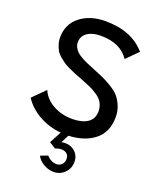

<svg xmlns="http://www.w3.org/2000/svg" viewBox="-181 -864 999 1228"><g transform="rotate(20 318.5 -250.0)"><path d="M353 -446Q398 -428 421.5 -417.5Q445 -407 483 -384.5Q521 -362 540.5 -340Q560 -318 575.5 -283Q591 -248 591 -206Q591 -103 524 -49Q457 5 347 10L319 64Q370 54 405.5 81Q441 108 441 155Q441 199 410.5 229.5Q380 260 336 260Q301 260 267.5 240.5Q234 221 220 192L270 173Q280 187 299 197Q318 207 336 207Q358 207 372.5 192Q387 177 387 155Q387 123 360 111.5Q333 100 294 116L251 89L294 8Q213 1 144.5 -37.5Q76 -76 37 -136L120 -219Q143 -164 201.5 -131.5Q260 -99 332 -99Q397 -99 435.5 -124Q474 -149 475 -200Q475 -232 462 -257Q449 -282 420 -301.5Q391 -321 366.5 -332Q342 -343 298 -360Q266 -372 252.5 -377.5Q239 -383 210.5 -396Q182 -409 168.5 -418.5Q155 -428 135 -444.5Q115 -461 106 -477Q97 -493 89.5 -515.5Q82 -538 82 -563Q82 -654 149.5 -707Q217 -760 321 -760Q500 -760 594 -651L517 -574Q459 -662 324 -662Q268 -662 233.5 -638.5Q199 -615 199 -572Q199 -554 208 -537.5Q217 -521 229 -510Q241 -499 264.5 -486Q288 -473 305 -466Q322 -459 353 -446Z"/></g></svg>

Font: Orkney Medium
Style: Regular
Weight: 500
Designer: Samuel Oakes and Alfredo Marco Pradil
Foundry: Alfredo Marco Pradil
Version: 1.0; ttfautohint (v1.5)